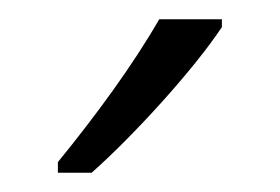

<svg xmlns="http://www.w3.org/2000/svg" viewBox="-20 -785 290 199"><path d="M210 -757V-765H145C118 -718 80 -666 40 -617V-606H75C118 -644 181 -713 210 -757Z"/></svg>

Font: Noto Sans Malayalam Condensed Light
Style: Regular
Weight: 300
Width: 3
Designer: Jelle Bosma - Monotype Design Team
Foundry: Monotype Imaging Inc.
Version: Version 2.104